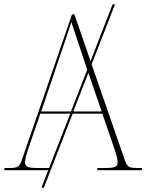

<svg xmlns="http://www.w3.org/2000/svg" viewBox="-24 -780 689 880"><path d="M-4 0H197L166 80H177L309 -259H445L487 -137C493 -119 515 -61 515 -38C515 -19 510 -10 460 -10H422V0H627V-10H609C563 -10 559 -14 544 -58L396 -485L503 -760H492L391 -500L317 -714H306L80 -58C65 -14 61 -10 15 -10H-4ZM165 -269 248 -515C260 -550 294 -649 303 -679C317 -638 343 -559 361 -505L376 -461L301 -269ZM442 -269H312L381 -446ZM146 -10C96 -10 91 -19 91 -38C91 -61 113 -119 119 -137L161 -259H298L201 -10Z"/></svg>

Font: Noto Serif Display Thin
Style: Regular
Weight: 100
Designer: Monotype Design Team
Foundry: Monotype Imaging Inc.
Version: Version 2.009